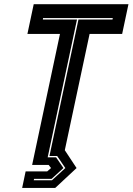

<svg xmlns="http://www.w3.org/2000/svg" viewBox="-20 -720 632 914"><path d="M85.5 174.5 102 96H204.5L223 80L211.5 65H133L265.5 -558.5H110.5L140.5 -700H591.5L561.5 -558.5H406.5L288.5 -5L344.5 80L243 174.5ZM140.5 138H227.5L291 80L252 22.5H215.5L353.5 -627H515.5L517 -634H185L184 -627H346.5L207 29H247L282 80L225.5 131.5H142.5Z"/></svg>

Font: Tourney Thin ExtraBold
Style: Italic
Weight: 800
Italic angle: -12°
Version: Version 1.015